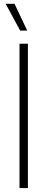

<svg xmlns="http://www.w3.org/2000/svg" viewBox="-20 -964 243 984"><path d="M80 0V-740H123V0ZM83.5 -807 9 -944.5H54.5L119.5 -807Z"/></svg>

Font: Encode Sans Condensed ExtraLight
Style: Regular
Weight: 200
Width: 3
Designer: Multiple Designers
Foundry: Impallari Type
Version: Version 3.000; ttfautohint (v1.8.3) -l 8 -r 50 -G 200 -x 14 